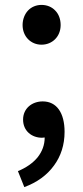

<svg xmlns="http://www.w3.org/2000/svg" viewBox="-20 -562 338 782"><path d="M94 -519C81 -505 72 -484 72 -460C72 -413 106 -380 149 -380C193 -380 227 -413 227 -460C227 -484 219 -505 205 -519C191 -534 171 -542 149 -542C128 -542 108 -534 94 -519ZM133 79C114 102 87 121 53 135L79 200C131 181 172 151 200 112C228 74 243 28 243 -25C243 -102 211 -149 154 -149C110 -149 74 -120 74 -75C74 -28 110 -1 151 -1L162 -2C162 28 152 55 133 79Z"/></svg>

Font: GenSekiGothic2 TW M
Style: Regular
Weight: 500
Version: Version 2.100;PS 2.1;hotconv 16.6.51;makeotf.lib2.5.65220 DE